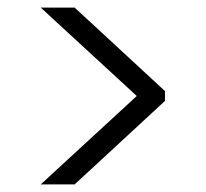

<svg xmlns="http://www.w3.org/2000/svg" viewBox="-20 -516 540 504"><path d="M87 -32 339 -264 87 -496H176L413 -277V-251L176 -32Z"/></svg>

Font: DM Sans 36pt Light
Style: Regular
Weight: 300
Designer: Colophon Foundry, Jonny Pinhorn
Foundry: Colophon Foundry
Version: Version 4.004;gftools[0.9.30]